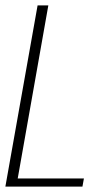

<svg xmlns="http://www.w3.org/2000/svg" viewBox="-36 -695 418 715"><path d="M-16 0H271L276.5 -30.5H30L144 -675H104Z"/></svg>

Font: Anybody SemiCondensed ExtraLight
Style: Italic
Weight: 250
Width: 4
Italic angle: -10°
Version: Version 1.113;gftools[0.9.25]